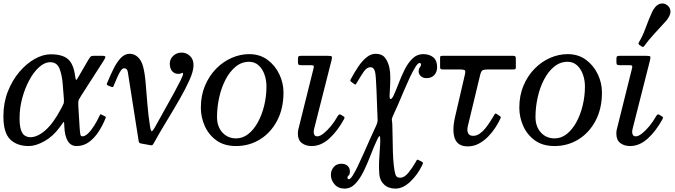

<svg xmlns="http://www.w3.org/2000/svg" viewBox="-22 -848 3966 1128"><path d="M461.5 -47Q477.5 -47 495.5 -64.2Q513.5 -81.5 530.8 -109Q548 -136.5 562.5 -167Q565.5 -173.5 567 -175.8Q568.5 -178 575 -174.5L592 -166Q598.5 -162.5 599.2 -160.5Q600 -158.5 597.5 -152Q580.5 -109.5 556 -72.5Q531.5 -35.5 499.8 -12.8Q468 10 428.5 10Q393.5 10 375.8 -20.2Q358 -50.5 356 -103.5L355.5 -116.5Q355 -136 351.2 -131Q347.5 -126 328.5 -100Q290 -47 239 -18.5Q188 10 147 10Q78 10 38 -28.8Q-2 -67.5 -2 -165Q-2 -244 24 -310.2Q50 -376.5 92 -425.8Q134 -475 182.5 -502Q231 -529 276 -529Q344 -529 376.8 -501.2Q409.5 -473.5 419 -403.5Q422.5 -378 425.8 -378.2Q429 -378.5 443 -403.5L495.5 -494Q505.5 -510.5 510.5 -515.2Q515.5 -520 527 -520H581.5Q600 -520 596.8 -510.2Q593.5 -500.5 579 -479L457.5 -290Q447 -273.5 442.5 -264.8Q438 -256 437.8 -246.8Q437.5 -237.5 438.5 -218L446 -96Q448 -66.5 450.5 -56.8Q453 -47 461.5 -47ZM273.5 -482.5Q240 -482.5 207.8 -453.5Q175.5 -424.5 149.8 -376.5Q124 -328.5 108.5 -270.8Q93 -213 93 -155Q93 -108 101.5 -83.8Q110 -59.5 124.5 -50.8Q139 -42 157 -42Q198 -42 244.5 -82.5Q291 -123 336.5 -209L342 -219.5Q350.5 -235 352.2 -240.5Q354 -246 353.5 -264.5L347 -348Q342.5 -409 327.2 -445.8Q312 -482.5 273.5 -482.5Z M1025.5 -414Q1003 -414 989.2 -430Q975.5 -446 975.5 -474.5Q975.5 -501 995.8 -520Q1016 -539 1045 -539Q1073.5 -539 1094.2 -519.2Q1115 -499.5 1115 -465Q1115 -431 1091.8 -378.8Q1068.5 -326.5 1032.2 -263.5Q996 -200.5 955.5 -134Q915 -67.5 880.5 -5Q876 2.5 873.5 4.5Q871 6.5 861.5 5L806.5 -5Q794.5 -7 793 -17L729 -424.5Q725.5 -447 707.5 -447Q697 -447 687 -432Q677 -417 667.5 -395Q658 -373 648.5 -351Q645 -342 643.2 -338.2Q641.5 -334.5 631.5 -338L617.5 -343.5Q605 -348.5 605.2 -352.5Q605.5 -356.5 610.5 -368Q626.5 -406 645 -443.8Q663.5 -481.5 687 -506.8Q710.5 -532 740.5 -532Q767 -532 788 -512.5Q809 -493 818.5 -457.5Q828.5 -421 833.5 -363Q838.5 -305 843.8 -237.8Q849 -170.5 859.5 -105Q864.5 -75 870.5 -77.2Q876.5 -79.5 888.5 -101Q918 -154.5 947.2 -206.5Q976.5 -258.5 1000.5 -302.5Q1024.5 -346.5 1039 -376Q1053.5 -405.5 1053.5 -414Q1053.5 -420 1050 -420Q1047.5 -420 1041.8 -417Q1036 -414 1025.5 -414Z M1158 -215Q1158 -286.5 1182.2 -344.2Q1206.5 -402 1247.2 -443.8Q1288 -485.5 1338.8 -507.8Q1389.5 -530 1442 -530Q1504.5 -530 1549.5 -496.8Q1594.5 -463.5 1619 -411.8Q1643.5 -360 1643.5 -305Q1643.5 -210 1606.2 -139.2Q1569 -68.5 1505.8 -29.2Q1442.5 10 1364.5 10Q1295.5 10 1249.5 -23.2Q1203.5 -56.5 1180.8 -108.2Q1158 -160 1158 -215ZM1253 -160Q1253 -104.5 1284.5 -69.8Q1316 -35 1365 -35Q1404 -35 1436.5 -60.5Q1469 -86 1493 -129.8Q1517 -173.5 1530.2 -228Q1543.5 -282.5 1543.5 -340Q1543.5 -377 1531.8 -410.2Q1520 -443.5 1497.2 -464.2Q1474.5 -485 1441.5 -485Q1397.5 -485 1362.5 -456.2Q1327.5 -427.5 1303 -380.2Q1278.5 -333 1265.8 -275.5Q1253 -218 1253 -160Z M1926 -495 1823 -89Q1822 -85 1821.5 -80Q1821 -75 1821 -71Q1821 -63 1825.5 -55Q1830 -47 1842.5 -47Q1857.5 -47 1878.8 -63.8Q1900 -80.5 1922 -107Q1944 -133.5 1960.5 -163.5Q1964.5 -170.5 1969.2 -174.2Q1974 -178 1982 -173L1993.5 -166Q2000 -162.5 2001.8 -159.2Q2003.5 -156 1998.5 -147Q1961 -78 1912.5 -34Q1864 10 1809 10Q1774 10 1751 -7.8Q1728 -25.5 1728 -63Q1728 -67 1728.5 -73.8Q1729 -80.5 1730 -85L1820.5 -448Q1823 -459 1820 -462Q1817 -465 1804.5 -465H1748.5Q1736 -465 1732.2 -468.2Q1728.5 -471.5 1728.5 -484V-504Q1728.5 -514.5 1732.8 -517.2Q1737 -520 1746.5 -520H1904.5Q1924 -520 1927 -516Q1930 -512 1926 -495Z M1922 179Q1922 153.5 1938.2 133.8Q1954.5 114 1983.5 114Q2007 114 2020.2 126.5Q2033.5 139 2033.5 158Q2033.5 178 2026.5 182.8Q2019.5 187.5 2019.5 196Q2019.5 205 2028 205Q2036 205 2049.8 183.8Q2063.5 162.5 2080.2 127.8Q2097 93 2115.5 51.2Q2134 9.5 2152.5 -32.5Q2171 -74.5 2187.5 -109Q2196.5 -128 2196.5 -143.2Q2196.5 -158.5 2195 -182Q2194 -202.5 2192.8 -239.2Q2191.5 -276 2190 -316Q2188.5 -356 2186.2 -387.5Q2184 -419 2180.5 -429.5Q2178 -437.5 2172.2 -445.2Q2166.5 -453 2153.5 -453Q2132.5 -453 2113.8 -425.2Q2095 -397.5 2074.5 -362Q2069.5 -354 2067.5 -351.8Q2065.5 -349.5 2058 -355L2044 -365.5Q2036.5 -371 2036 -373.8Q2035.5 -376.5 2039.5 -384Q2060.5 -423.5 2083.2 -457Q2106 -490.5 2131.5 -511.2Q2157 -532 2184.5 -532Q2222 -532 2240.2 -508.5Q2258.5 -485 2266 -448.5Q2271 -426 2271 -393Q2271 -360 2269.2 -330.8Q2267.5 -301.5 2267 -290Q2265.5 -265 2273.2 -266Q2281 -267 2291 -288Q2305 -318.5 2320.5 -359.5Q2336 -400.5 2355.5 -439.5Q2375 -478.5 2401.5 -504.2Q2428 -530 2464 -530Q2500.5 -530 2523.2 -511.5Q2546 -493 2546 -454Q2546 -425 2529.5 -407Q2513 -389 2483 -389Q2463 -389 2450.2 -401Q2437.5 -413 2437.5 -428Q2438 -444.5 2444.8 -452.2Q2451.5 -460 2451.5 -468Q2451.5 -478 2443 -478Q2433.5 -478 2419 -455.2Q2404.5 -432.5 2387.2 -396Q2370 -359.5 2352 -317Q2334 -274.5 2316.8 -234.2Q2299.5 -194 2285.5 -165Q2278.5 -150.5 2280.5 -140.2Q2282.5 -130 2283 -111Q2284 -82.5 2284.5 -41.8Q2285 -1 2286.2 42Q2287.5 85 2291.2 121.2Q2295 157.5 2301.5 177.5Q2304 185.5 2310 190.8Q2316 196 2329.5 196Q2353.5 196 2377.2 167Q2401 138 2419 106Q2424 97.5 2426.5 92.8Q2429 88 2439 93L2450.5 99Q2461.5 104.5 2462.8 107.8Q2464 111 2458.5 122.5Q2430.5 180 2387.8 220Q2345 260 2301.5 260Q2260.5 260 2235.2 236.8Q2210 213.5 2206.5 176.5Q2203.5 140.5 2205 103Q2206.5 65.5 2209.2 32.5Q2212 -0.5 2212 -22Q2212 -47.5 2208.2 -48.5Q2204.5 -49.5 2195 -30Q2175 12 2156 62Q2137 112 2115 157.2Q2093 202.5 2065.8 231.2Q2038.5 260 2002 260Q1965.5 260 1943.8 235.2Q1922 210.5 1922 179Z M2799 -408 2726.5 -107Q2720.5 -82 2727.8 -66Q2735 -50 2758 -50Q2778 -50 2796.2 -62.8Q2814.5 -75.5 2829.8 -94.5Q2845 -113.5 2857 -132.5Q2869 -151.5 2876.5 -164Q2880.5 -171 2884.5 -177.5Q2888.5 -184 2896.5 -178L2914 -166.5Q2920 -162 2920.2 -159.8Q2920.5 -157.5 2916 -147.5Q2906 -126 2888.5 -98.8Q2871 -71.5 2846.5 -46.2Q2822 -21 2791.8 -4.5Q2761.5 12 2726 12Q2667 12 2650 -34.5Q2633 -81 2651.5 -161L2709.5 -411Q2714.5 -433 2706.8 -436.5Q2699 -440 2677 -440H2581Q2570.5 -440 2567 -442.5Q2563.5 -445 2563.5 -455V-507Q2563.5 -516.5 2566.2 -518.2Q2569 -520 2578.5 -520H2992Q3002 -520 3005.2 -517Q3008.5 -514 3008.5 -503.5V-452.5Q3008.5 -443.5 3004.8 -441.8Q3001 -440 2992 -440H2845.5Q2824 -440 2814.5 -436Q2805 -432 2799 -408Z M3029 -215Q3029 -286.5 3053.2 -344.2Q3077.5 -402 3118.2 -443.8Q3159 -485.5 3209.8 -507.8Q3260.5 -530 3313 -530Q3375.5 -530 3420.5 -496.8Q3465.5 -463.5 3490 -411.8Q3514.5 -360 3514.5 -305Q3514.5 -210 3477.2 -139.2Q3440 -68.5 3376.8 -29.2Q3313.5 10 3235.5 10Q3166.5 10 3120.5 -23.2Q3074.5 -56.5 3051.8 -108.2Q3029 -160 3029 -215ZM3124 -160Q3124 -104.5 3155.5 -69.8Q3187 -35 3236 -35Q3275 -35 3307.5 -60.5Q3340 -86 3364 -129.8Q3388 -173.5 3401.2 -228Q3414.5 -282.5 3414.5 -340Q3414.5 -377 3402.8 -410.2Q3391 -443.5 3368.2 -464.2Q3345.5 -485 3312.5 -485Q3268.5 -485 3233.5 -456.2Q3198.5 -427.5 3174 -380.2Q3149.5 -333 3136.8 -275.5Q3124 -218 3124 -160Z M3797 -495 3694 -89Q3693 -85 3692.5 -80Q3692 -75 3692 -71Q3692 -63 3696.5 -55Q3701 -47 3713.5 -47Q3728.5 -47 3749.8 -63.8Q3771 -80.5 3793 -107Q3815 -133.5 3831.5 -163.5Q3835.5 -170.5 3840.2 -174.2Q3845 -178 3853 -173L3864.5 -166Q3871 -162.5 3872.8 -159.2Q3874.5 -156 3869.5 -147Q3832 -78 3783.5 -34Q3735 10 3680 10Q3645 10 3622 -7.8Q3599 -25.5 3599 -63Q3599 -67 3599.5 -73.8Q3600 -80.5 3601 -85L3691.5 -448Q3694 -459 3691 -462Q3688 -465 3675.5 -465H3619.5Q3607 -465 3603.2 -468.2Q3599.5 -471.5 3599.5 -484V-504Q3599.5 -514.5 3603.8 -517.2Q3608 -520 3617.5 -520H3775.5Q3795 -520 3798 -516Q3801 -512 3797 -495ZM3892.5 -726.5Q3856.5 -686.5 3821.5 -648.8Q3786.5 -611 3762 -576.5Q3757 -569 3747 -575.5L3734.5 -584Q3726 -589.5 3731.5 -599.5Q3753.5 -635.5 3771 -684Q3788.5 -732.5 3810.5 -780.5Q3813 -785.5 3815.2 -789Q3817.5 -792.5 3820 -796.5Q3836 -820.5 3856.5 -826Q3877 -831.5 3895 -819.5Q3913.5 -807.5 3916.5 -786.5Q3919.5 -765.5 3903 -741Q3900.5 -737.5 3898.2 -734Q3896 -730.5 3892.5 -726.5Z"/></svg>

Font: Besley
Style: Italic
Weight: 400
Italic angle: -13°
Designer: Owen Earl
Foundry: indestructible type*
Version: Version 4.000; ttfautohint (v1.8.4.7-5d5b)